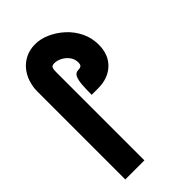

<svg xmlns="http://www.w3.org/2000/svg" viewBox="-32 -726 1038 1038"><g transform="rotate(45 487.0 -207.0)"><path d="M320 -238Q320 -251 315 -259.5Q310 -268 290 -268Q265 -268 245 -253Q225 -238 213.5 -216Q202 -194 202 -173Q202 -161 206 -155.5Q210 -150 219 -148Q228 -146 245 -146H918V0H245Q210 0 176 -11Q142 -22 115.5 -43.5Q89 -65 72.5 -97.5Q56 -130 56 -173Q56 -213 74.5 -255Q93 -297 126 -333.5Q159 -370 204 -392Q249 -414 301 -414Q377 -414 421.5 -367.5Q466 -321 466 -244V-195Q423 -195 390 -197.5Q357 -200 338.5 -209Q320 -218 320 -238Z"/></g></svg>

Font: Mada
Style: Bold
Weight: 700
Designer: Khaled Hosny
Version: Version 1.5